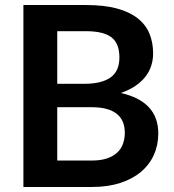

<svg xmlns="http://www.w3.org/2000/svg" viewBox="-20 -743 692 763"><path d="M73 0V-723H322.5Q393.5 -723 443.8 -709.5Q494 -696 526.2 -671Q558.5 -646 573.5 -610.5Q588.5 -575 588.5 -530.5Q588.5 -505 581 -481.8Q573.5 -458.5 557.8 -438.2Q542 -418 517.8 -401.5Q493.5 -385 460 -373.5Q609 -340 609 -212.5Q609 -166.5 591.5 -127.5Q574 -88.5 540.5 -60.2Q507 -32 458 -16Q409 0 346 0ZM207.5 -317V-105H344Q381.5 -105 406.8 -114Q432 -123 447.2 -138Q462.5 -153 469.2 -173Q476 -193 476 -215.5Q476 -239 468.5 -257.8Q461 -276.5 445 -289.8Q429 -303 404 -310Q379 -317 343.5 -317ZM207.5 -410H315Q383.5 -410 419 -435Q454.5 -460 454.5 -514.5Q454.5 -571 422.5 -595Q390.5 -619 322.5 -619H207.5Z"/></svg>

Font: LatoHex
Style: Bold
Weight: 700
Designer: Lukasz Dziedzic
Foundry: tyPoland Lukasz Dziedzic
Version: Version 1.104; Western+Polish opensource